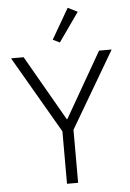

<svg xmlns="http://www.w3.org/2000/svg" viewBox="-62 -987 698 1032"><g transform="rotate(-5 287.5 -471.0)"><path d="M257 0V-283L16 -698H84L286 -346H289L491 -698H559L317 -286V0ZM285 -760 248 -778 343 -942 395 -916Z"/></g></svg>

Font: IBM Plex Sans Thai Light
Style: Regular
Weight: 300
Designer: Mike Abbink, Paul van der Laan, Pieter van Rosmalen, Ben Mitchell, Mark Frömberg
Foundry: Bold Monday
Version: Version 1.2